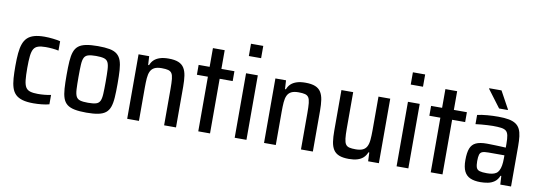

<svg xmlns="http://www.w3.org/2000/svg" viewBox="-57 -1115 4200 1495"><g transform="rotate(10 2042.5 -367.5)"><path d="M240 8Q188 8 153.5 -2Q119 -12 98.5 -32Q78 -52 68 -83.5Q58 -115 55 -157.5Q52 -200 52 -255Q52 -312 56 -355Q60 -398 71 -429Q82 -460 102.5 -479.5Q123 -499 156 -508.5Q189 -518 237 -518Q269 -518 304 -514Q339 -510 362 -504V-430Q341 -435 313 -437.5Q285 -440 260 -440Q223 -440 200 -432.5Q177 -425 165.5 -405.5Q154 -386 150 -349.5Q146 -313 146 -255Q146 -196 150 -159Q154 -122 166 -103Q178 -84 201.5 -77Q225 -70 262 -70Q287 -70 314 -72.5Q341 -75 365 -80V-6Q340 1 306 4.5Q272 8 240 8Z M659 8Q603 8 565.5 0.5Q528 -7 506 -24.5Q484 -42 473.5 -72Q463 -102 460 -147Q457 -192 457 -255Q457 -319 460 -363.5Q463 -408 473.5 -438Q484 -468 506 -485.5Q528 -503 565.5 -510.5Q603 -518 659 -518Q715 -518 752 -511Q789 -504 811 -486Q833 -468 843.5 -438Q854 -408 857 -363.5Q860 -319 860 -255Q860 -192 857 -147Q854 -102 843.5 -72Q833 -42 811 -24.5Q789 -7 752 0.5Q715 8 659 8ZM658 -70Q699 -70 721 -76.5Q743 -83 752.5 -102Q762 -121 764 -158Q766 -195 766 -255Q766 -316 764 -352.5Q762 -389 752.5 -408Q743 -427 720.5 -433.5Q698 -440 658 -440Q619 -440 596.5 -433.5Q574 -427 564.5 -408Q555 -389 553 -352.5Q551 -316 551 -255Q551 -195 553 -158Q555 -121 564.5 -102Q574 -83 596 -76.5Q618 -70 658 -70Z M981 0V-510H1065L1069 -441H1076Q1086 -467 1104 -483.5Q1122 -500 1150 -509Q1178 -518 1218 -518Q1266 -518 1295.5 -506Q1325 -494 1340.5 -469.5Q1356 -445 1361.5 -408.5Q1367 -372 1367 -322V0H1273V-287Q1273 -337 1270 -366.5Q1267 -396 1257.5 -410.5Q1248 -425 1229 -430Q1210 -435 1178 -435Q1141 -435 1120 -424Q1099 -413 1089 -391.5Q1079 -370 1076.5 -338Q1074 -306 1074 -264V0Z M1543 0V-432H1456V-510H1543V-658H1636V-510H1739V-432H1636V0Z M1829 -646V-743H1926V-646ZM1831 0V-510H1924V0Z M2063 0V-510H2147L2151 -441H2158Q2168 -467 2186 -483.5Q2204 -500 2232 -509Q2260 -518 2300 -518Q2348 -518 2377.5 -506Q2407 -494 2422.5 -469.5Q2438 -445 2443.5 -408.5Q2449 -372 2449 -322V0H2355V-287Q2355 -337 2352 -366.5Q2349 -396 2339.5 -410.5Q2330 -425 2311 -430Q2292 -435 2260 -435Q2223 -435 2202 -424Q2181 -413 2171 -391.5Q2161 -370 2158.5 -338Q2156 -306 2156 -264V0Z M2734 8Q2686 8 2656.5 -4Q2627 -16 2611.5 -40.5Q2596 -65 2590.5 -101.5Q2585 -138 2585 -188V-510H2678V-223Q2678 -173 2681.5 -143Q2685 -113 2695 -98.5Q2705 -84 2724 -79.5Q2743 -75 2774 -75Q2809 -75 2830 -85Q2851 -95 2861.5 -115.5Q2872 -136 2875 -168Q2878 -200 2878 -246V-510H2971V0H2886L2883 -69H2876Q2866 -43 2847.5 -26Q2829 -9 2801 -0.5Q2773 8 2734 8Z M3109 -646V-743H3206V-646ZM3111 0V-510H3204V0Z M3381 0V-432H3294V-510H3381V-658H3474V-510H3577V-432H3474V0Z M3774 8Q3726 8 3694 -6Q3662 -20 3646 -52.5Q3630 -85 3630 -141Q3630 -200 3643 -233.5Q3656 -267 3687 -281.5Q3718 -296 3773 -296Q3784 -296 3801 -295.5Q3818 -295 3838.5 -294.5Q3859 -294 3881 -293Q3903 -292 3923 -291V-321Q3923 -363 3918 -387Q3913 -411 3899.5 -422Q3886 -433 3860.5 -436.5Q3835 -440 3795 -440Q3777 -440 3752.5 -438.5Q3728 -437 3703.5 -435Q3679 -433 3659 -430V-503Q3696 -511 3738.5 -514.5Q3781 -518 3824 -518Q3874 -518 3908 -511.5Q3942 -505 3963.5 -490.5Q3985 -476 3996.5 -452.5Q4008 -429 4012 -396Q4016 -363 4016 -319V0H3931L3927 -68H3921Q3908 -36 3885 -19.5Q3862 -3 3833 2.5Q3804 8 3774 8ZM3812 -69Q3835 -69 3853 -72.5Q3871 -76 3884.5 -84.5Q3898 -93 3906 -109Q3915 -126 3919 -150Q3923 -174 3923 -205V-230H3797Q3765 -230 3749 -224Q3733 -218 3727.5 -200.5Q3722 -183 3722 -149Q3722 -116 3728.5 -98.5Q3735 -81 3754.5 -75Q3774 -69 3812 -69ZM3819 -582 3716 -719V-724H3813L3888 -587V-582Z"/></g></svg>

Font: Saira SemiCondensed Medium
Style: Regular
Weight: 500
Width: 4
Designer: Hector Gatti with collaboration of the Omnibus-Type team
Foundry: Omnibus-Type
Version: Version 1.101